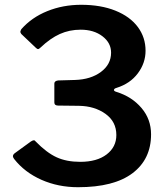

<svg xmlns="http://www.w3.org/2000/svg" viewBox="-20 -772 698 802"><path d="M65 -639Q65 -642 69 -650Q112 -699 177.5 -725.5Q243 -752 319 -752Q401 -752 462 -727.5Q523 -703 555.5 -659.5Q588 -616 588 -560Q588 -509 556 -466Q524 -423 467 -405Q456 -402 456 -396Q456 -391 467 -388Q531 -368 571 -321Q611 -274 611 -211Q611 -107 533.5 -48.5Q456 10 306 10Q223 10 153 -21Q83 -52 39 -108Q34 -115 34 -119Q34 -127 43 -133L109 -181Q117 -186 121 -186Q126 -186 129 -181Q175 -134 216.5 -115Q258 -96 315 -96Q385 -96 425.5 -127Q466 -158 466 -208Q466 -264 420.5 -296.5Q375 -329 310 -330L223 -331Q207 -331 207 -344V-423Q207 -434 223 -436L293 -438Q359 -440 401.5 -471.5Q444 -503 444 -552Q444 -593 408 -620.5Q372 -648 317 -648Q270 -648 230 -630Q190 -612 150 -574Q143 -567 139 -567Q135 -567 129 -573L69 -630Q65 -636 65 -639Z"/></svg>

Font: n
Style: Regular
Weight: 600
Designer: Pablo Impallari, Rodrigo Fuenzalida
Foundry: Impallari Type
Version: Version 1.002; ttfautohint (v1.5)